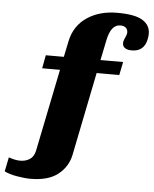

<svg xmlns="http://www.w3.org/2000/svg" viewBox="-147 -772 802 997"><g transform="rotate(5 254.5 -273.0)"><path d="M596 -628Q596 -615 593 -600Q580 -534 515 -534Q493 -534 480 -542.5Q467 -551 467 -568Q467 -574 468 -577Q471 -587 476 -598Q484 -614 484 -625Q484 -640 474 -649Q464 -658 445 -658Q397 -658 380 -577L358 -470H476L462 -401H344L256 35Q243 96 192.5 136Q142 176 49 176Q19 176 -21.5 169Q-62 162 -87 149L-72 75Q-38 87 -12 87Q16 87 37.5 73.5Q59 60 66 27L153 -401H60L73 -470H167L184 -552Q201 -634 266 -678Q331 -722 424 -722Q517 -722 556.5 -697Q596 -672 596 -628Z"/></g></svg>

Font: Taviraj Black
Style: Italic
Weight: 900
Italic angle: -12°
Designer: Katatrad Team
Foundry: CadsonDemak
Version: Version 1.001